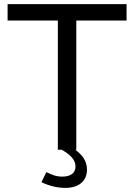

<svg xmlns="http://www.w3.org/2000/svg" viewBox="-20 -730 654 936"><path d="M352 -630H597V-710H17V-630H262V0H281C324 25 348 49 348 82C348 114 324 131 283 131C254 131 232 122 206 109L182 158C220 177 263 186 298 186C365 186 404 152 404 97C404 55 382 26 347 0H352Z"/></svg>

Font: FIGSv2-sans-serif Medium
Style: Regular
Weight: 500
Designer: Matt McInerney, Pablo Impallari, Rodrigo Fuenzalida,Mirko Velimirovic
Foundry: Matt McInerney, Pablo Impallari, Rodrigo Fuenzalida
Version: Version 4.021;hotconv 1.0.109;makeotfexe 2.5.65596